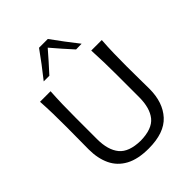

<svg xmlns="http://www.w3.org/2000/svg" viewBox="-280 -1168 1328 1328"><g transform="rotate(-45 384.0 -504.0)"><path d="M384.8 11.2Q280.3 11.2 214.6 -24.4Q148.9 -60.1 117.9 -125.2Q86.9 -190.4 86.9 -278.3Q86.9 -311 87.6 -372.3Q88.4 -433.6 88.4 -499.5Q88.4 -569.8 87.2 -627.9Q85.9 -686 82 -749.5H185.1Q181.2 -686 179.7 -627.9Q178.2 -569.8 178.2 -499.5V-287.6Q178.2 -181.6 224.6 -125Q271 -68.4 384.3 -66.4Q498.5 -68.4 543.9 -125Q589.4 -181.6 589.4 -288.1V-499.5Q589.4 -569.8 587.9 -627.9Q586.4 -686 583 -749.5H686Q681.6 -686 680.2 -627.9Q678.7 -569.8 678.7 -499.5Q678.7 -433.6 679.7 -372.1Q680.7 -310.5 680.7 -278.3Q680.7 -145 609.4 -66.9Q538.1 11.2 384.8 11.2ZM514.2 -829.1Q446.8 -902.8 384.3 -976.6Q353 -940.4 320.8 -904.1Q288.6 -867.7 254.9 -831.1H199.7Q236.8 -877.9 272.5 -924.8Q308.1 -971.7 341.3 -1018.6H427.2Q460.9 -971.7 496.6 -924.3Q532.2 -877 569.3 -830.1Z"/></g></svg>

Font: Pinar-DS2-FD Regular
Style: Regular
Weight: 400
Designer: Amin Abedi
Version: Version 2.000